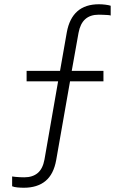

<svg xmlns="http://www.w3.org/2000/svg" viewBox="-20 -694 577 902"><path d="M92 188Q77 188 61.5 186.5Q46 185 37 181V135Q43 136 53 137Q63 138 74.5 138.5Q86 139 94 139Q133 139 157 119Q181 99 189 55L253 -312H105V-361H262L294 -543Q306 -608 343.5 -641Q381 -674 445 -674Q460 -674 475.5 -672Q491 -670 500 -667V-621Q495 -623 484.5 -623.5Q474 -624 463 -624.5Q452 -625 444 -625Q404 -625 380.5 -604Q357 -583 349 -540L317 -361H466V-312H309L244 58Q232 125 193.5 156.5Q155 188 92 188Z"/></svg>

Font: Gantari Light
Style: Regular
Weight: 300
Designer: Anugrah Pasau
Foundry: Lafontype
Version: Version 1.000; ttfautohint (v1.8.3)